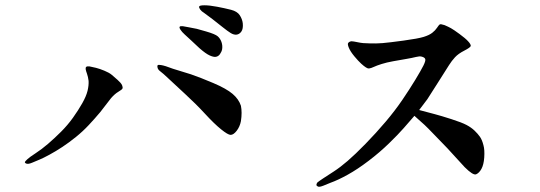

<svg xmlns="http://www.w3.org/2000/svg" viewBox="-20 -709 2040 726"><path d="M315 -403Q313 -419 309 -430Q305 -441 304 -447Q303 -453 306 -456Q309 -459 318 -458Q329 -456 343 -452.5Q357 -449 375 -441.5Q393 -434 402 -426.5Q411 -419 424.5 -407Q438 -395 441.5 -387Q445 -379 443 -374Q441 -370 427.5 -362Q414 -354 400 -338L359 -285Q338 -260 315.5 -236Q293 -212 267 -191Q241 -170 216 -153.5Q191 -137 167 -124Q143 -111 129.5 -105.5Q116 -100 102 -94Q88 -88 81 -90Q74 -92 74 -96Q74 -98 83 -106.5Q92 -115 114.5 -129.5Q137 -144 161.5 -165Q186 -186 211 -211Q236 -236 256 -264Q276 -292 291 -318.5Q306 -345 311 -365.5Q316 -386 315 -403ZM589 -463Q603 -461 634 -449L702 -428Q737 -416 786.5 -395Q836 -374 859.5 -354Q883 -334 891 -309Q896 -284 891 -251Q887 -230 875 -214.5Q863 -199 852 -199Q842 -199 816 -220Q790 -241 755.5 -278.5Q721 -316 679 -354.5Q637 -393 616.5 -412.5Q596 -432 587 -438.5Q578 -445 576 -452Q574 -459 576 -462Q578 -465 589 -463ZM734 -527 703 -556 678 -579Q668 -588 662.5 -596.5Q657 -605 659.5 -608Q662 -611 671 -610Q678 -609 693 -606L724 -600Q725 -600 759.5 -590Q794 -580 803.5 -571.5Q813 -563 817.5 -550Q822 -537 820 -523Q818 -513 811.5 -504Q805 -495 795 -494Q787 -493 772.5 -499.5Q758 -506 734 -527ZM874 -578Q864 -577 852.5 -584Q841 -591 821 -607Q801 -623 783 -637L752 -660Q742 -666 737 -673Q732 -680 733 -684Q734 -689 753 -689Q772 -689 801 -683.5Q830 -678 853.5 -672Q877 -666 886.5 -651.5Q896 -637 898 -621Q900 -600 892.5 -589.5Q885 -579 874 -578Z M1565 -293Q1599 -284 1623.5 -277.5Q1648 -271 1687 -258.5Q1726 -246 1744 -236.5Q1762 -227 1774.5 -215Q1787 -203 1795 -191.5Q1803 -180 1808 -160Q1813 -143 1811 -113Q1809 -86 1800.5 -70.5Q1792 -55 1780.5 -50Q1769 -45 1737 -77L1672 -148Q1664 -156 1628 -193.5Q1592 -231 1585 -237L1547 -271Q1527 -248 1506.5 -224.5Q1486 -201 1451 -167Q1416 -133 1374 -101Q1332 -69 1295 -48.5Q1258 -28 1230 -18L1203 -7Q1188 -1 1182.5 -3.5Q1177 -6 1176.5 -9.5Q1176 -13 1180 -19Q1186 -24 1202 -34.5Q1218 -45 1242 -60.5Q1266 -76 1294.5 -100.5Q1323 -125 1362.5 -165.5Q1402 -206 1438 -248.5Q1474 -291 1501.5 -331.5Q1529 -372 1550.5 -407.5Q1572 -443 1581 -461Q1590 -479 1588 -485.5Q1586 -492 1574 -495Q1566 -497 1552.5 -493.5Q1539 -490 1515.5 -486Q1492 -482 1467 -477.5Q1442 -473 1423 -467Q1404 -461 1393.5 -456Q1383 -451 1375 -450Q1367 -449 1346 -468Q1335 -478 1320 -496Q1305 -514 1299 -528.5Q1293 -543 1297 -547Q1301 -552 1309 -553Q1315 -553 1334 -549Q1352 -545 1377 -545Q1402 -544 1426.5 -546Q1451 -548 1506 -555.5Q1561 -563 1582 -569.5Q1603 -576 1614.5 -585Q1626 -594 1632.5 -604Q1639 -614 1642.5 -616.5Q1646 -619 1661 -614Q1675 -608 1685 -602.5Q1695 -597 1717.5 -580.5Q1740 -564 1750 -553Q1761 -541 1760 -535Q1758 -529 1735.5 -517.5Q1713 -506 1700.5 -492.5Q1688 -479 1678 -463Q1668 -447 1636.5 -397.5Q1605 -348 1596 -334L1565 -293Z"/></svg>

Font: ChillKai
Style: Regular
Weight: 400
Designer: ChillType
Foundry: 寒蝉字型
Version: Version 2.000